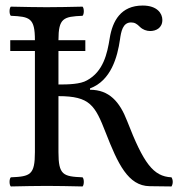

<svg xmlns="http://www.w3.org/2000/svg" viewBox="-20 -671 646 693"><path d="M191 -122V-324C305 -324 323 -291 362 -191C405 -81 442 0 520 1L599 2C605 -8 605 -21 599 -31C533 -34 498 -82 439 -234C412 -304 374 -347 305 -347V-352C381 -380 404 -466 413 -528C417 -557 423 -590 453 -590C466 -590 474 -585 485 -574C495 -564 509 -559 522 -559C543 -559 566 -570 566 -599C566 -622 548 -651 495 -651C416 -651 386 -595 376 -533C367 -477 353 -413 294 -381C270 -367 227 -366 191 -366V-487H288V-526H191C191 -606 209 -611 278 -614C284 -620 284 -641 278 -647C234 -646 187 -645 148 -645C115 -645 66 -646 19 -647C13 -641 13 -620 19 -614C88 -611 106 -606 106 -526H17V-487H106V-122C106 -39 89 -34 19 -31C13 -25 13 -4 19 2C64 1 113 0 149 0C185 0 233 1 278 2C284 -4 284 -25 278 -31C208 -34 191 -39 191 -122Z"/></svg>

Font: Libertinus Serif
Style: Regular
Weight: 400
Designer: Philipp H. Poll, Khaled Hosny
Foundry: Caleb Maclennan
Version: Version 7.050;RELEASE